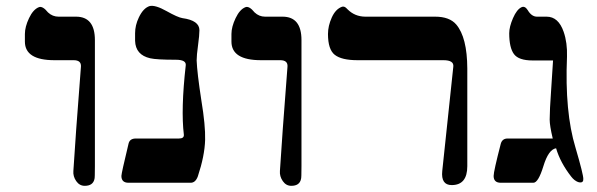

<svg xmlns="http://www.w3.org/2000/svg" viewBox="-20 -613 2002 644"><path d="M251.5 -389.6Q252.9 -411.1 227.1 -411.1H162.6Q63.5 -411.1 63.5 -473.6V-499Q63.5 -522.9 77.4 -552.2Q91.3 -581.5 110.4 -588.9Q123 -593.8 141.1 -571.3Q156.2 -557.1 176.3 -557.1H234.9Q298.3 -557.1 298.3 -478.5V-55.7Q298.3 -16.1 296.9 -12.7Q292 10.3 264.2 10.3Q246.6 10.3 235.6 -5.6Q224.6 -21.5 226.1 -39.6Q232.4 -144.5 251.5 -389.6Z M411.1 0Q387.2 0 387.2 -22.9Q387.2 -31.7 411.1 -130.9Q415 -148.4 435.5 -148.4H580.1Q597.7 -148.4 596.7 -161.1Q586.4 -246.1 603 -393.6Q605.5 -412.6 569.8 -412.6Q504.9 -412.6 483.9 -417.5Q434.6 -428.7 433.1 -476.1V-501.5Q433.1 -528.3 445.8 -554.7Q460.9 -586.4 482.4 -592.8Q501.5 -596.7 538.8 -575.7Q576.2 -554.7 591.8 -552.2Q648.9 -544.4 648.9 -511.7Q648.9 -495.1 644.3 -461.4Q639.6 -427.7 639.6 -410.2Q641.1 -369.6 655.3 -276.9Q669.4 -191.9 668 -143.6Q666.5 -90.3 643.6 -21.5Q635.7 0 619.6 0Z M944.3 -389.6Q945.8 -411.1 919.9 -411.1H855.5Q756.3 -411.1 756.3 -473.6V-499Q756.3 -522.9 770.3 -552.2Q784.2 -581.5 803.2 -588.9Q815.9 -593.8 834 -571.3Q849.1 -557.1 869.1 -557.1H927.7Q991.2 -557.1 991.2 -478.5V-55.7Q991.2 -16.1 989.7 -12.7Q984.9 10.3 957 10.3Q939.5 10.3 928.5 -5.6Q917.5 -21.5 918.9 -39.6Q925.3 -144.5 944.3 -389.6Z M1500.5 -389.6Q1502.9 -411.1 1467.3 -411.1H1179.2Q1126 -411.1 1103 -429Q1080.1 -446.8 1080.1 -499Q1080.1 -525.9 1092.8 -554.2Q1105.5 -582.5 1127 -590.3Q1134.8 -592.8 1142.1 -585.4L1146 -581.5Q1169.9 -557.6 1204.6 -557.1H1439.5Q1487.8 -557.1 1510.3 -530.8Q1546.9 -487.8 1547.4 -383.3V-55.7Q1547.4 7.8 1495.1 7.8Q1458.5 7.8 1463.4 -39.6Z M1845.2 -115.7Q1819.8 -111.8 1802.7 -55.9Q1785.6 0 1769 0H1659.7Q1635.7 0 1635.7 -22.9Q1635.7 -38.1 1659.7 -130.9Q1664.6 -148.4 1682.6 -148.4H1834Q1823.7 -191.4 1823.7 -211.9Q1823.7 -242.2 1828.6 -311Q1832.5 -364.3 1835 -410.2H1766.6Q1719.7 -410.2 1703.9 -431.6Q1688 -453.1 1688 -501.5Q1688 -522.9 1700.7 -552.2Q1713.4 -581.5 1729.5 -588.9Q1740.7 -593.8 1750 -579.1Q1762.7 -557.6 1780.3 -557.1H1813.5Q1853 -557.1 1870.6 -506.3Q1883.3 -469.7 1881.8 -422.9Q1874 -237.3 1910.2 -118.2Q1937 -26.9 1936.5 -12.7Q1936.5 -4.9 1934.1 -3.9Q1930.2 1 1918.9 -2.4Q1906.2 -7.3 1896 -20.5Q1859.4 -67.4 1845.2 -115.7Z"/></svg>

Font: Accordance
Style: Bold
Weight: 700
Version: Version 1.2 (build January 31, 2020) Miklal Software Solutio